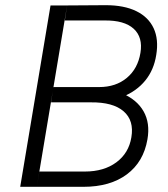

<svg xmlns="http://www.w3.org/2000/svg" viewBox="-20 -721 650 741"><path d="M122 0 132 -59H308Q381 -59 429 -94.5Q477 -130 487 -191Q498 -256 457 -291.5Q416 -327 330 -326H177L186 -384L306 -385Q393 -385 450.5 -361Q508 -337 534 -291.5Q560 -246 549 -183Q534 -96 469.5 -48Q405 0 302 0ZM58 0 175 -700H239L122 0ZM177 -326 187 -385H363Q427 -385 469.5 -420.5Q512 -456 522 -517Q532 -577 496 -610Q460 -643 383 -642H230L239 -700L388 -701Q459 -701 506 -678Q553 -655 573 -612Q593 -569 583 -509Q574 -451 540.5 -410Q507 -369 453 -347.5Q399 -326 327 -326Z"/></svg>

Font: Figtree Light Light
Style: Italic
Weight: 300
Italic angle: -9.5°
Version: Version 2.000